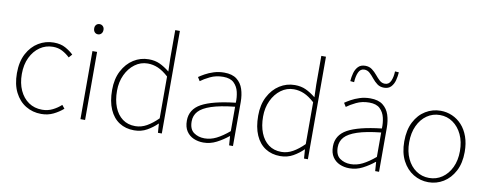

<svg xmlns="http://www.w3.org/2000/svg" viewBox="-66 -1122 3717 1464"><g transform="rotate(10 1792.5 -390.5)"><path d="M295 13Q228 13 174.5 -19.5Q121 -52 90 -113.5Q59 -175 59 -262Q59 -351 92 -413Q125 -475 179 -507.5Q233 -540 296 -540Q350 -540 387 -519.5Q424 -499 450 -474L427 -448Q401 -473 369 -490Q337 -507 296 -507Q240 -507 195 -476Q150 -445 123.5 -390Q97 -335 97 -262Q97 -190 122 -135.5Q147 -81 191.5 -50.5Q236 -20 296 -20Q340 -20 377 -38.5Q414 -57 442 -83L463 -57Q430 -28 388 -7.5Q346 13 295 13Z M597 0V-527H633V0ZM616 -660Q600 -660 590 -671Q580 -682 580 -701Q580 -718 590 -728.5Q600 -739 616 -739Q631 -739 641.5 -728.5Q652 -718 652 -701Q652 -682 641.5 -671Q631 -660 616 -660Z M1014 13Q948 13 899 -18.5Q850 -50 823 -111.5Q796 -173 796 -262Q796 -347 828.5 -409.5Q861 -472 914.5 -506Q968 -540 1032 -540Q1080 -540 1117 -523Q1154 -506 1194 -474L1191 -573V-794H1227V0H1197L1192 -70H1190Q1157 -37 1113 -12Q1069 13 1014 13ZM1017 -20Q1063 -20 1105.5 -44Q1148 -68 1191 -111V-435Q1148 -474 1109.5 -490.5Q1071 -507 1030 -507Q975 -507 930.5 -474Q886 -441 860 -385.5Q834 -330 834 -262Q834 -190 855.5 -135.5Q877 -81 918 -50.5Q959 -20 1017 -20Z M1550 13Q1509 13 1474.5 -2Q1440 -17 1419 -48.5Q1398 -80 1398 -130Q1398 -218 1481 -263.5Q1564 -309 1742 -329Q1744 -372 1734.5 -412.5Q1725 -453 1697 -480Q1669 -507 1614 -507Q1558 -507 1513 -485Q1468 -463 1442 -443L1424 -472Q1441 -484 1469.5 -500Q1498 -516 1535.5 -528Q1573 -540 1616 -540Q1678 -540 1713.5 -512.5Q1749 -485 1763.5 -440Q1778 -395 1778 -341V0H1748L1743 -70H1740Q1700 -37 1651.5 -12Q1603 13 1550 13ZM1553 -20Q1600 -20 1645 -42.5Q1690 -65 1742 -109V-298Q1628 -286 1560.5 -263.5Q1493 -241 1464 -208.5Q1435 -176 1435 -131Q1435 -70 1470 -45Q1505 -20 1553 -20Z M2145 13Q2079 13 2030 -18.5Q1981 -50 1954 -111.5Q1927 -173 1927 -262Q1927 -347 1959.5 -409.5Q1992 -472 2045.5 -506Q2099 -540 2163 -540Q2211 -540 2248 -523Q2285 -506 2325 -474L2322 -573V-794H2358V0H2328L2323 -70H2321Q2288 -37 2244 -12Q2200 13 2145 13ZM2148 -20Q2194 -20 2236.5 -44Q2279 -68 2322 -111V-435Q2279 -474 2240.5 -490.5Q2202 -507 2161 -507Q2106 -507 2061.5 -474Q2017 -441 1991 -385.5Q1965 -330 1965 -262Q1965 -190 1986.5 -135.5Q2008 -81 2049 -50.5Q2090 -20 2148 -20Z M2681 13Q2640 13 2605.5 -2Q2571 -17 2550 -48.5Q2529 -80 2529 -130Q2529 -218 2612 -263.5Q2695 -309 2873 -329Q2875 -372 2865.5 -412.5Q2856 -453 2828 -480Q2800 -507 2745 -507Q2689 -507 2644 -485Q2599 -463 2573 -443L2555 -472Q2572 -484 2600.5 -500Q2629 -516 2666.5 -528Q2704 -540 2747 -540Q2809 -540 2844.5 -512.5Q2880 -485 2894.5 -440Q2909 -395 2909 -341V0H2879L2874 -70H2871Q2831 -37 2782.5 -12Q2734 13 2681 13ZM2684 -20Q2731 -20 2776 -42.5Q2821 -65 2873 -109V-298Q2759 -286 2691.5 -263.5Q2624 -241 2595 -208.5Q2566 -176 2566 -131Q2566 -70 2601 -45Q2636 -20 2684 -20ZM2834 -638Q2803 -638 2781 -654.5Q2759 -671 2741.5 -693Q2724 -715 2706 -731.5Q2688 -748 2664 -748Q2633 -748 2619 -716.5Q2605 -685 2603 -640L2573 -643Q2575 -675 2583.5 -706Q2592 -737 2611.5 -757.5Q2631 -778 2666 -778Q2697 -778 2719 -761.5Q2741 -745 2758.5 -723.5Q2776 -702 2794 -685.5Q2812 -669 2836 -669Q2867 -669 2881 -700.5Q2895 -732 2896 -775L2926 -773Q2924 -742 2916 -711Q2908 -680 2888.5 -659Q2869 -638 2834 -638Z M3292 13Q3229 13 3175.5 -19.5Q3122 -52 3090 -113.5Q3058 -175 3058 -262Q3058 -351 3090 -413Q3122 -475 3175.5 -507.5Q3229 -540 3292 -540Q3339 -540 3381.5 -521.5Q3424 -503 3456.5 -467.5Q3489 -432 3507.5 -380Q3526 -328 3526 -262Q3526 -175 3493.5 -113.5Q3461 -52 3408 -19.5Q3355 13 3292 13ZM3292 -20Q3348 -20 3392.5 -50.5Q3437 -81 3463 -135.5Q3489 -190 3489 -262Q3489 -335 3463 -390Q3437 -445 3392.5 -476Q3348 -507 3292 -507Q3236 -507 3191.5 -476Q3147 -445 3121.5 -390Q3096 -335 3096 -262Q3096 -190 3121.5 -135.5Q3147 -81 3191.5 -50.5Q3236 -20 3292 -20Z"/></g></svg>

Font: Shanggu Sans SC VF
Style: Regular
Weight: 250
Designer: GuiWonder
Version: Version 1.021